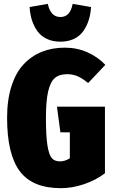

<svg xmlns="http://www.w3.org/2000/svg" viewBox="-20 -965 596 1004"><path d="M295.9 -747.1Q256.3 -747.1 226.1 -761Q195.8 -774.9 177 -800.3Q158.2 -825.7 147.7 -857.4Q137.2 -889.2 134.8 -928.2L230 -944.8Q244.6 -876 295.9 -876Q347.2 -876 359.9 -944.8L456.1 -928.2Q453.6 -889.2 443.1 -857.4Q432.6 -825.7 414.1 -800.3Q395.5 -774.9 365.2 -761Q335 -747.1 295.9 -747.1ZM318.8 -715.8Q383.3 -715.8 437.5 -691.4Q491.7 -667 530.8 -626L440.9 -530.8Q411.1 -555.2 386 -566.2Q360.8 -577.1 331.1 -577.1Q290.5 -577.1 267.1 -557.4Q243.7 -537.6 231.9 -487.5Q220.2 -437.5 220.2 -348.1Q220.2 -254.4 228 -205.1Q235.8 -155.8 250.7 -138.4Q265.6 -121.1 293.9 -121.1Q319.3 -121.1 345.2 -137.2V-272.9H295.9L277.8 -407.2H528.8V-59.1Q481 -22.5 418.9 -1.7Q356.9 19 298.8 19Q149.9 19 83.5 -69.6Q17.1 -158.2 17.1 -349.1Q17.1 -442.4 39.8 -513.7Q62.5 -585 103.5 -628.7Q144.5 -672.4 198.7 -694.1Q252.9 -715.8 318.8 -715.8Z"/></svg>

Font: Fira Sans Compressed Heavy
Style: Regular
Weight: 900
Width: 1
Designer: Carrois Corporate & Edenspiekermann AG
Foundry: Carrois Corporate GbR & Edenspiekermann AG
Version: Version 4.203;PS 004.203;hotconv 1.0.88;makeotf.lib2.5.64775